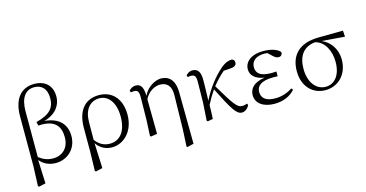

<svg xmlns="http://www.w3.org/2000/svg" viewBox="-96 -1260 3670 1923"><g transform="rotate(-15 1739.5 -298.0)"><path d="M100 198 112 205 180 189 170 -55C212 -4 271 20 336 20C447 20 554 -61 554 -202C554 -324 481 -404 332 -417C457 -452 511 -536 511 -623C511 -737 440 -802 327 -802C191 -802 108 -705 108 -524V-9ZM174 -85V-560C174 -699 229 -770 319 -770C396 -770 447 -721 447 -624C447 -523 398 -464 252 -427L261 -388C436 -400 487 -319 487 -206C487 -99 419 -32 320 -32C265 -32 219 -50 174 -85Z M690 198 701 205 770 189 759 -72C796 -16 854 14 919 14C1044 14 1152 -94 1152 -263C1152 -434 1056 -526 924 -526C784 -526 695 -432 695 -246V0ZM759 -107 760 -292C761 -418 823 -494 920 -494C1011 -494 1081 -412 1081 -262C1081 -114 1016 -27 907 -27C844 -27 795 -57 759 -107Z M1640 200 1649 206 1715 190 1710 -343C1709 -480 1643 -526 1568 -526C1512 -526 1424 -484 1384 -396C1381 -497 1352 -523 1305 -523C1272 -523 1248 -506 1235 -488L1242 -470C1254 -472 1264 -473 1275 -473C1311 -473 1325 -456 1325 -402L1322 -169L1314 3L1323 10L1388 0L1384 -361C1421 -433 1487 -469 1542 -469C1611 -469 1658 -429 1656 -330L1649 24Z M2266 14C2296 14 2326 -7 2344 -43L2336 -60C2324 -54 2305 -49 2286 -49C2232 -49 2201 -97 2074 -310C2115 -362 2155 -402 2197 -438L2260 -442C2307 -444 2331 -458 2331 -489C2331 -513 2317 -522 2301 -526C2269 -524 2233 -514 2188 -475C2108 -407 2027 -304 1970 -187C1972 -257 1975 -330 1975 -395C1976 -489 1948 -523 1892 -523C1862 -523 1839 -506 1825 -488L1833 -470C1843 -472 1854 -474 1865 -474C1903 -474 1917 -456 1917 -402L1914 -187L1902 2L1912 10L1966 0C1969 -48 1970 -95 1971 -143C2003 -205 2022 -236 2054 -283C2173 -45 2212 14 2266 14Z M2605 14C2699 14 2773 -22 2818 -75L2804 -92C2752 -57 2691 -37 2626 -37C2531 -37 2484 -74 2484 -140C2484 -197 2525 -246 2659 -246C2670 -246 2679 -246 2704 -245V-294C2680 -292 2665 -292 2649 -292C2537 -292 2497 -332 2497 -393C2497 -456 2544 -498 2634 -498L2664 -496L2708 -455C2732 -433 2745 -427 2766 -427C2788 -427 2805 -444 2802 -470C2768 -510 2697 -526 2629 -526C2497 -526 2433 -462 2433 -388C2433 -328 2477 -280 2575 -265C2461 -250 2413 -194 2413 -126C2413 -40 2489 14 2605 14Z M3133 14C3258 14 3368 -80 3368 -242C3368 -346 3309 -436 3219 -472L3458 -453L3454 -517L3198 -514C2997 -512 2902 -407 2902 -243C2902 -84 3001 14 3133 14ZM3154 -477C3251 -453 3302 -349 3302 -234C3302 -95 3234 -18 3143 -18C3048 -18 2973 -104 2973 -249C2973 -380 3031 -465 3154 -477Z"/></g></svg>

Font: Noto Serif JP Light
Style: Regular
Weight: 300
Designer: Ryoko NISHIZUKA 西塚涼子 (kana & ideographs); Frank Grießhammer (Latin, Greek & Cyrillic); Wenlong ZHANG 张文龙 (bopomofo); San
Foundry: Adobe
Version: Version 2.001;hotconv 1.1.0;makeotfexe 2.6.0